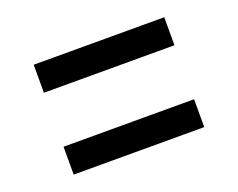

<svg xmlns="http://www.w3.org/2000/svg" viewBox="-71 -637 762 615"><g transform="rotate(-20 310.0 -330.0)"><path d="M87.5 -421.5H532.5V-517H87.5ZM87.5 -142.5H532.5V-237.5H87.5Z"/></g></svg>

Font: Monaspace Krypton Medium
Style: Regular
Weight: 500
Designer: Riley Cran & the Lettermatic Team
Foundry: Lettermatic
Version: Version 1.101 (Monaspace Krypton)